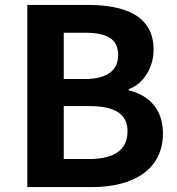

<svg xmlns="http://www.w3.org/2000/svg" viewBox="-20 -760 721 780"><path d="M91 0H355C518 0 642 -69 642 -218C642 -318 583 -374 503 -393V-398C566 -420 604 -490 604 -558C604 -696 488 -740 336 -740H91ZM239 -439V-627H327C416 -627 460 -601 460 -536C460 -477 419 -439 325 -439ZM239 -114V-329H342C444 -329 498 -299 498 -227C498 -150 443 -114 342 -114Z"/></svg>

Font: Source Han Sans Old Style Bold
Style: Regular
Weight: 700
Designer: Ryoko NISHIZUKA (kana & ideographs); Paul D. Hunt (Latin, Greek & Cyrillic); Wenlong ZHANG (bopomofo); Sandoll Communica
Foundry: Adobe Systems Incorporated
Version: Version 1.004;PS 1.004;hotconv 1.0.81;makeotf.lib2.5.63406